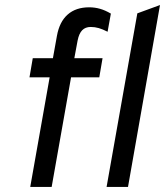

<svg xmlns="http://www.w3.org/2000/svg" viewBox="-20 -742 655 762"><path d="M100 0 177 -435H97L110 -511H190L206 -600Q216 -655.5 248.5 -684.2Q281 -713 334 -713Q356 -713 376.5 -707.2Q397 -701.5 420 -688L407 -616Q387.5 -626 372 -630.5Q356.5 -635 340 -635Q319 -635 306.2 -622Q293.5 -609 288 -581L275 -511H387L374 -435H262L185 0ZM403 0 525 -689 615 -722 488 0Z"/></svg>

Font: Overpass
Style: Italic
Weight: 400
Italic angle: -10°
Designer: Delve Withrington, Dave Bailey, Thomas Jockin
Foundry: Delve Fonts LLC
Version: Version 4.000